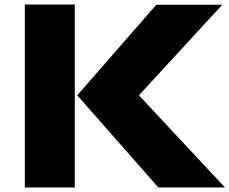

<svg xmlns="http://www.w3.org/2000/svg" viewBox="-20 -830 1016 850"><path d="M976 0H681L322 -408L672 -809H964L595 -408ZM311 0H90V-810H311Z"/></svg>

Font: TypoPRO Sinkin Sans
Style: 900 X Black
Weight: 950
Designer: Keith Bates
Foundry: K-Type
Version: Sinkin Sans (version 1.0)  by Keith Bates   •   © 2014   www